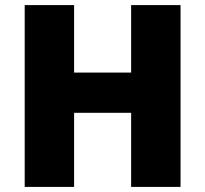

<svg xmlns="http://www.w3.org/2000/svg" viewBox="-20 -734 806 754"><path d="M689 0H495V-291H271V0H77V-714H271V-449H495V-714H689Z"/></svg>

Font: Noto Sans Khmer Black
Style: Regular
Weight: 900
Version: Version 2.003